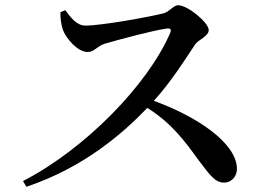

<svg xmlns="http://www.w3.org/2000/svg" viewBox="-20 -720 1040 735"><path d="M837 -21C869 -21 887 -47 887 -73C887 -173 732 -275 569 -334C637 -409 693 -499 727 -550C739 -568 779 -581 779 -605C779 -633 699 -700 662 -700C644 -700 629 -675 606 -669C555 -656 370 -622 307 -622C273 -622 250 -654 230 -681L211 -673C211 -646 215 -622 221 -605C233 -573 277 -521 315 -521C342 -521 350 -543 382 -553C434 -568 567 -604 620 -611C631 -612 637 -609 632 -595C546 -395 304 -148 68 -27L81 -5C302 -79 452 -211 544 -307C636 -249 686 -182 740 -107C782 -52 803 -21 837 -21Z"/></svg>

Font: GenKiMin2 TW SB
Style: Regular
Weight: 600
Version: Version 2.100;PS 2.1;hotconv 16.6.51;makeotf.lib2.5.65220 DE